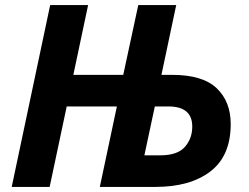

<svg xmlns="http://www.w3.org/2000/svg" viewBox="-20 -734 977 754"><path d="M177 -714H326L268 -440H464L523 -714H672L614 -440H656Q776 -440 831 -387.5Q886 -335 886 -247Q886 -122 806.5 -61Q727 0 591 0H372L439 -316H242L175 0H26ZM609 -124Q677 -124 706 -157Q735 -190 735 -237Q735 -316 641 -316H588L547 -124Z"/></svg>

Font: BC Sans
Style: Bold Italic
Weight: 700
Italic angle: -12°
Designer: Monotype Design Team
Province of B.C.
Foundry: Monotype Imaging Inc.
Version: Version 2.000;GOOG;noto-source:20170915:90ef993387c0